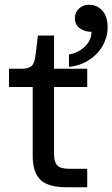

<svg xmlns="http://www.w3.org/2000/svg" viewBox="-20 -790 474 810"><path d="M118 -133V-423H18V-500H70Q102 -500 114 -512Q126 -524 130 -558L140 -640H208V-500H348V-423H208V-140Q208 -106 222 -92Q236 -78 270 -78H348V0H260Q184 0 151 -31Q118 -62 118 -133ZM434 -675Q434 -633 412.5 -596Q391 -559 353.5 -535.5Q316 -512 271 -508V-560Q313 -568 339.5 -595Q366 -622 366 -656Q339 -655 317.5 -670Q296 -685 296 -714Q296 -738 313.5 -754Q331 -770 354 -770Q390 -770 412 -745Q434 -720 434 -675Z"/></svg>

Font: Goli
Style: Regular
Weight: 400
Designer: jaikishan Patel
Foundry: MagicType
Version: Version 1.000